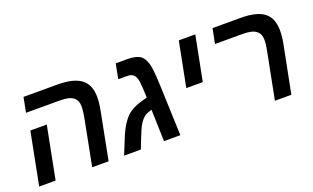

<svg xmlns="http://www.w3.org/2000/svg" viewBox="-69 -949 2111 1293"><g transform="rotate(-20 986.0 -302.0)"><path d="M597.2 -336.9 531.7 0H414.1L480 -339.8Q487.3 -384.8 487.3 -409.2Q487.3 -453.6 458.7 -475.3Q430.2 -497.1 365.2 -497.1H120.6L141.6 -603.5H385.3Q500 -603.5 554 -562.3Q607.9 -521 607.9 -432.6Q607.9 -391.1 597.2 -336.9ZM225.1 -375 151.9 0H34.2L107.4 -375Z M876.5 -603.5Q921.9 -603.5 948.7 -595.7Q975.6 -587.9 990.7 -570.3Q1009.3 -549.8 1019 -509.3Q1023.4 -488.8 1026.9 -454.3Q1030.3 -419.9 1032.2 -372.1L1045.9 0H928.7L921.9 -227.1Q896 -220.2 881.1 -212.6Q866.2 -205.1 855 -192.4Q840.3 -177.7 826.7 -152.8Q819.8 -141.1 810.8 -120.1Q801.8 -99.1 789.1 -67.4L762.7 0H642.6L678.7 -88.4Q696.8 -134.8 712.4 -165.3Q728 -195.8 744.1 -216.3Q767.6 -249.5 798.6 -269.8Q829.6 -290 886.2 -306.2L919.9 -315.4Q918.9 -359.4 916.7 -389.2Q914.6 -418.9 912.1 -434.6Q905.8 -468.3 892.1 -481.4Q883.8 -490.2 871.1 -493.7Q858.4 -497.1 838.4 -497.1H781.7L802.2 -603.5Z M1372.6 -603.5 1310.1 -284.2H1191.9L1254.4 -603.5Z M1907.7 -336.9 1841.3 0H1723.6L1790 -339.8Q1797.9 -376 1797.9 -409.2Q1797.9 -453.6 1769 -475.3Q1740.2 -497.1 1674.3 -497.1H1475.1L1496.1 -603.5H1697.8Q1812.5 -603.5 1865.2 -562.7Q1918 -522 1918 -432.6Q1918 -389.2 1907.7 -336.9Z"/></g></svg>

Font: Arimo SemiBold
Style: Italic
Weight: 600
Italic angle: -12°
Version: Version 1.33